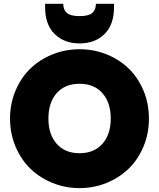

<svg xmlns="http://www.w3.org/2000/svg" viewBox="-20 -972 827 999"><path d="M754.9 -355Q754.9 -277.3 726.6 -209.5Q698.2 -141.6 649.7 -94.5Q601.1 -47.4 534.7 -20.3Q468.3 6.8 394 6.8Q319.8 6.8 253.2 -20.3Q186.5 -47.4 137.9 -94.5Q89.4 -141.6 60.8 -209.5Q32.2 -277.3 32.2 -355Q32.2 -432.6 60.8 -500.5Q89.4 -568.4 137.9 -615.2Q186.5 -662.1 253.2 -689Q319.8 -715.8 394 -715.8Q468.8 -715.8 535.2 -689Q601.6 -662.1 649.9 -615.2Q698.2 -568.4 726.6 -500.7Q754.9 -433.1 754.9 -355ZM231.9 -355Q231.9 -272.5 275.1 -223.6Q318.4 -174.8 394 -174.8Q469.2 -174.8 512.7 -223.6Q556.2 -272.5 556.2 -355Q556.2 -438.5 512.9 -487.3Q469.7 -536.1 394 -536.1Q317.9 -536.1 274.9 -487.3Q231.9 -438.5 231.9 -355ZM573.2 -934.1Q573.2 -843.3 523.7 -794.7Q474.1 -746.1 394 -746.1Q314.5 -746.1 264.6 -794.7Q214.8 -843.3 214.8 -934.1V-952.1H309.1Q309.1 -920.4 328.4 -904.3Q347.7 -888.2 394 -888.2Q440.4 -888.2 459.7 -904.3Q479 -920.4 479 -952.1H573.2Z"/></svg>

Font: Poppins ExtraBold
Style: Regular
Weight: 800
Designer: Ninad Kale (Devanagari), Jonny Pinhorn (Latin)
Foundry: Indian Type Foundry
Version: Version 3.200;PS 1.000;hotconv 16.6.54;makeotf.lib2.5.65590